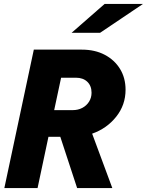

<svg xmlns="http://www.w3.org/2000/svg" viewBox="-20 -951 743 971"><path d="M2 0 151 -700H394Q460 -700 509.5 -674Q559 -648 587 -602.5Q615 -557 615 -497Q615 -420 567.5 -360.5Q520 -301 446 -275L548 0H370L285 -259H225L170 0ZM254 -394H347Q375 -394 396.5 -405.5Q418 -417 430.5 -437Q443 -457 443 -482Q443 -517 421.5 -537.5Q400 -558 364 -558H289ZM342 -785 509 -931H703L486 -785Z"/></svg>

Font: Red Hat Mono
Style: Italic
Weight: 400
Italic angle: -12°
Monospace: yes
Designer: Pentagram, MCKL
Foundry: MCKL
Version: Version 1.030